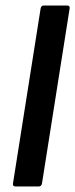

<svg xmlns="http://www.w3.org/2000/svg" viewBox="-20 -675 272 695"><path d="M37 0Q25 0 27 -11L127 -644Q129 -655 138 -655H223Q234 -655 232 -644L132 -11Q130 0 120 0Z"/></svg>

Font: Sofia Sans Condensed
Style: Bold Italic
Weight: 700
Italic angle: -9°
Version: Version 4.100